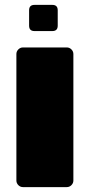

<svg xmlns="http://www.w3.org/2000/svg" viewBox="-20 -765 367 785"><path d="M74 0Q63 0 55 -8Q47 -16 47 -27V-544Q47 -555 55 -563Q63 -571 74 -571H253Q264 -571 272 -563Q280 -555 280 -544V-27Q280 -16 272 -8Q264 0 253 0ZM121 -638Q99 -638 99 -660V-723Q99 -745 121 -745H194Q216 -745 216 -723V-660Q216 -638 194 -638Z"/></svg>

Font: Rubik Black
Style: Regular
Weight: 900
Designer: Hubert and Fischer
Foundry: Hubert and Fischer
Version: Version 2.300;gftools[0.9.30]